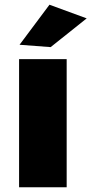

<svg xmlns="http://www.w3.org/2000/svg" viewBox="-20 -795 388 815"><path d="M61 -544H263V0H61ZM190 -775 348 -717 195 -595 63 -605Z"/></svg>

Font: #9Slide03 Montserrat ExtraBold
Style: Regular
Weight: 800
Designer: Julieta Ulanovsky
Foundry: Julieta Ulanovsky
Version: Version 6.001